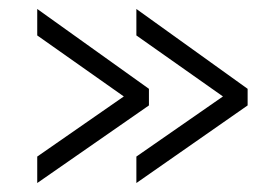

<svg xmlns="http://www.w3.org/2000/svg" viewBox="-20 -474 613 428"><path d="M532 -239 284 -66V-125L477 -259L284 -395V-454L532 -276ZM312 -239 63 -66V-125L256 -259L63 -395V-454L312 -276Z"/></svg>

Font: Raleway Thin
Style: Regular
Weight: 400
Version: Version 4.026